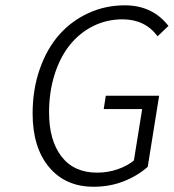

<svg xmlns="http://www.w3.org/2000/svg" viewBox="-20 -692 655 724"><path d="M333 12.2Q226.6 12.2 164.8 -62Q103 -136.2 103 -264.2Q103 -354.5 129.9 -431.4Q156.7 -508.3 203.1 -560.8Q249.5 -613.3 313.5 -642.6Q377.4 -671.9 450.2 -671.9Q555.2 -671.9 615.2 -594.2L574.2 -555.2Q526.9 -619.1 441.9 -619.1Q382.3 -619.1 331.1 -593.5Q279.8 -567.9 243.2 -522.2Q206.5 -476.6 185.8 -410.9Q165 -345.2 165 -268.1Q165 -162.6 211.9 -101.8Q258.8 -41 346.2 -41Q386.2 -41 422.9 -53.5Q459.5 -65.9 484.9 -86.9L516.1 -280.8H371.1L378.9 -331.1H580.1L537.1 -63Q498.5 -28.8 446.3 -8.3Q394 12.2 333 12.2Z"/></svg>

Font: Office Code Pro Light Italic
Style: Regular
Weight: 300
Italic angle: -9°
Designer: Nathan Rutzky & Paul D. Hunt
Foundry: Adobe Systems Incorporated
Version: Version 1.004;PS 001.004;hotconv 1.0.70;makeotf.lib2.5.58329